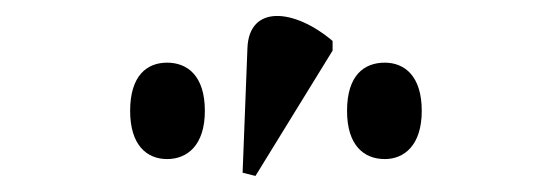

<svg xmlns="http://www.w3.org/2000/svg" viewBox="-20 -826 688 239"><path d="M298 -607 394 -763V-775C347 -815 290 -821 288 -766L282 -611ZM188 -628C213 -628 235 -645 235 -688C235 -732 213 -748 188 -748C163 -748 142 -732 142 -688C142 -645 163 -628 188 -628ZM459 -628C483 -628 505 -645 505 -688C505 -732 483 -748 459 -748C433 -748 412 -732 412 -688C412 -645 433 -628 459 -628Z"/></svg>

Font: Noto Serif Display SemiBold
Style: Regular
Weight: 600
Designer: Monotype Design Team
Foundry: Monotype Imaging Inc.
Version: Version 2.009